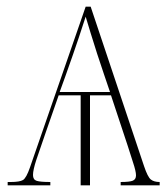

<svg xmlns="http://www.w3.org/2000/svg" viewBox="-20 -556 503 576"><path d="M3 0V-10H12Q39 -10 49 -16Q59 -22 70 -54L237 -536H252L412 -58Q423 -25 432.5 -17.5Q442 -10 459 -10V0H342V-10Q369 -10 378.5 -14Q388 -18 388 -30Q388 -42 379 -69Q370 -96 363 -119L313 -270H250V0H222V-270H156L118 -161Q99 -107 89 -76.5Q79 -46 79 -31Q79 -17 90 -13.5Q101 -10 131 -10V0ZM159 -280H310L292 -333Q282 -362 271.5 -394.5Q261 -427 252 -456.5Q243 -486 237 -506Q231 -487 216.5 -443.5Q202 -400 176 -327Z"/></svg>

Font: Noto Serif Display SemiCondensed Thin
Style: Regular
Weight: 100
Width: 4
Designer: Monotype Design Team
Foundry: Monotype Imaging Inc.
Version: Version 2.009